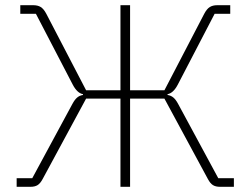

<svg xmlns="http://www.w3.org/2000/svg" viewBox="-20 -718 963 738"><path d="M44 -33H104L258 -318Q267 -335 276.5 -343Q286 -351 299 -353V-356Q277 -360 260 -392L118 -665H58V-698H108Q125 -698 136.5 -691Q148 -684 158 -665L311 -371H443V-698H480V-371H612L765 -665Q775 -684 786.5 -691Q798 -698 815 -698H865V-665H805L663 -392Q646 -360 624 -356V-353Q637 -351 646.5 -343Q656 -335 665 -318L819 -33H879V0H825Q809 0 798.5 -6.5Q788 -13 779 -30L612 -339H480V0H443V-339H311L144 -30Q135 -13 124.5 -6.5Q114 0 98 0H44Z"/></svg>

Font: IBM Plex Sans ExtLt
Style: Regular
Weight: 200
Designer: Mike Abbink, Paul van der Laan, Pieter van Rosmalen
Foundry: Bold Monday
Version: Version 3.005